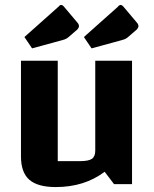

<svg xmlns="http://www.w3.org/2000/svg" viewBox="-20 -746 625 778"><path d="M515 -500V0H442L404 -50Q363 -19 313.5 -3.5Q264 12 206 12Q133 12 99 -17.5Q65 -47 65 -112V-500H214V-93H303Q339 -93 352.5 -102.5Q366 -112 366 -136V-500ZM351 -550 320 -596 457 -718Q463 -726 469 -726Q471 -726 474 -724.5Q477 -723 481 -718L535 -654Q538 -651 539.5 -647Q541 -643 541 -640Q541 -637 539.5 -634Q538 -631 535 -627L499 -596Q496 -593 490 -589.5Q484 -586 472 -583ZM110 -550 79 -596 216 -718Q223 -726 227 -726Q230 -726 233 -724.5Q236 -723 240 -718L294 -654Q297 -651 298.5 -647Q300 -643 300 -640Q300 -637 298.5 -634Q297 -631 294 -627L258 -596Q255 -593 249 -589.5Q243 -586 231 -583Z"/></svg>

Font: Changa SemiBold
Style: Regular
Weight: 600
Designer: Eduardo Rodriguez Tunni
Foundry: Eduardo Rodriguez Tunni
Version: Version 3.002; ttfautohint (v1.8.2)